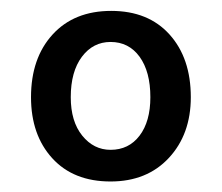

<svg xmlns="http://www.w3.org/2000/svg" viewBox="-20 -714 411 356"><path d="M333.8 -533.8Q333.8 -606.2 294.4 -650Q255 -693.8 186.2 -693.8Q117.5 -693.8 77.5 -650Q37.5 -606.2 37.5 -533.8Q37.5 -463.8 76.9 -420.6Q116.2 -377.5 185 -377.5Q252.5 -377.5 293.1 -421.2Q333.8 -465 333.8 -533.8ZM258.8 -533.8Q258.8 -488.8 238.8 -462.5Q218.8 -436.2 185 -436.2Q153.8 -436.2 132.5 -462.5Q111.2 -488.8 111.2 -533.8Q111.2 -581.2 131.9 -608.8Q152.5 -636.2 185 -636.2Q218.8 -636.2 238.8 -608.8Q258.8 -581.2 258.8 -533.8Z"/></svg>

Font: Cambay
Style: Bold
Weight: 700
Designer: Pooja Saxena
Foundry: Pooja Saxena
Version: Version 1.096;PS 001.096;hotconv 1.0.70;makeotf.lib2.5.58329